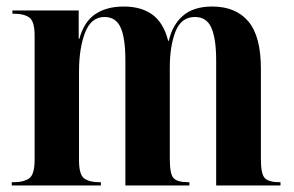

<svg xmlns="http://www.w3.org/2000/svg" viewBox="-20 -568 901 588"><path d="M16 0V-10H23Q52 -10 69 -21.5Q86 -33 86 -79V-459Q86 -503 69.5 -514.5Q53 -526 24 -526H18V-536H221V-449H223Q237 -501 271.5 -524.5Q306 -548 359 -548Q413 -548 447 -523Q481 -498 495 -443H497Q508 -492 540.5 -520Q573 -548 630 -548Q702 -548 740.5 -502.5Q779 -457 779 -358V-80Q779 -34 791.5 -22Q804 -10 836 -10H839V0H642V-383Q642 -449 627.5 -482.5Q613 -516 577 -516Q535 -516 517.5 -471.5Q500 -427 500 -361V-81Q500 -34 512 -22Q524 -10 556 -10H560V0H364V-383Q364 -451 349.5 -483.5Q335 -516 300 -516Q259 -516 240.5 -468Q222 -420 222 -349V-77Q222 -33 238 -21.5Q254 -10 284 -10H289V0Z"/></svg>

Font: Noto Serif Display Condensed
Style: Bold
Weight: 700
Width: 3
Designer: Monotype Design Team
Foundry: Monotype Imaging Inc.
Version: Version 2.009